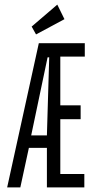

<svg xmlns="http://www.w3.org/2000/svg" viewBox="-20 -811 390 831"><path d="M11 0 148 -624H347V-566H241V-355H329V-295H241V-58H345V0H183V-171H105L68 0ZM115 -225H183L193 -563H186ZM136 -662 117 -696 228 -791 259 -728Z"/></svg>

Font: Inconsolata ExtraCondensed
Style: Regular
Weight: 400
Width: 2
Monospace: yes
Designer: Raph Levien, Cyreal, Brenton Simpson
Foundry: Raph Levien, Cyreal, Google
Version: Version 3.001; ttfautohint (v1.8.2.53-6de2)